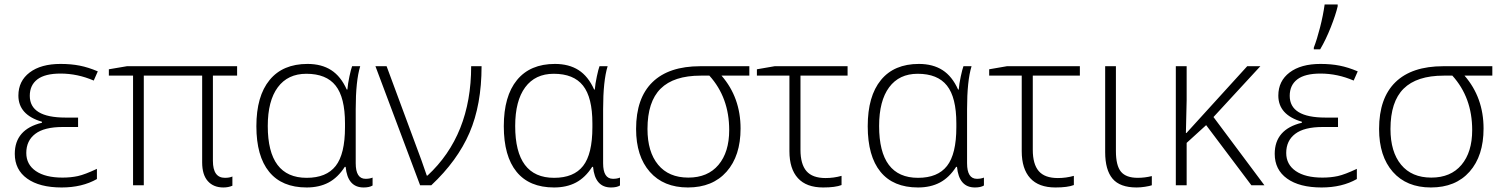

<svg xmlns="http://www.w3.org/2000/svg" viewBox="-20 -826 6697 856"><path d="M328.1 -301.8V-259.8H259.8Q177.2 -259.8 137.2 -229.2Q97.2 -198.7 97.2 -144Q97.2 -92.8 139.6 -63.5Q182.1 -34.2 258.8 -34.2Q295.9 -34.2 327.1 -41Q358.4 -47.9 412.1 -73.2V-27.8Q346.2 9.8 254.9 9.8Q156.2 9.8 101.1 -29.8Q45.9 -69.3 45.9 -140.1Q45.9 -249.5 167 -278.8V-283.2Q62 -314 62 -399.9Q62 -464.8 112.3 -502.9Q162.6 -541 250 -541Q296.9 -541 335.2 -533.4Q373.5 -525.9 416 -507.8L397.9 -466.8Q325.7 -498 250 -498Q180.7 -498 146.7 -472.2Q112.8 -446.3 112.8 -398.9Q112.8 -301.8 272 -301.8Z M982.9 -33.2Q1003.4 -33.2 1016.1 -39.1V2Q998 9.8 976.1 9.8Q931.6 9.8 906.5 -18.6Q881.3 -46.9 881.3 -102.1V-488.8H621.1V0H573.2V-488.8H465.3V-517.1L545.9 -530.8H1037.1V-488.8H929.2V-108.9Q929.2 -33.2 982.9 -33.2Z M1347.2 -33.2Q1435.1 -33.2 1476.6 -86.2Q1518.1 -139.2 1518.1 -258.8V-275.9Q1518.1 -391.6 1476.3 -444.3Q1434.6 -497.1 1345.7 -497.1Q1263.2 -497.1 1218.5 -436.8Q1173.8 -376.5 1173.8 -264.2Q1173.8 -33.2 1347.2 -33.2ZM1347.2 9.8Q1236.8 9.8 1179.9 -60.1Q1123 -129.9 1123 -263.2Q1123 -397.5 1181.9 -469.2Q1240.7 -541 1351.1 -541Q1413.6 -541 1456.5 -513.4Q1499.5 -485.8 1525.9 -426.8H1528.8Q1530.8 -452.1 1537.8 -485.1Q1544.9 -518.1 1549.8 -530.8H1585.9Q1565.9 -465.3 1565.9 -339.8V-98.1Q1565.9 -28.8 1609.9 -28.8Q1627.9 -28.8 1641.1 -34.2V1Q1627 9.8 1601.1 9.8Q1529.8 9.8 1521 -82H1517.1Q1486.3 -34.2 1444.8 -12.2Q1403.3 9.8 1347.2 9.8Z M1653.8 -530.8H1703.6Q1845.2 -149.4 1858.9 -111.6Q1872.6 -73.7 1882.8 -43H1885.7Q2080.6 -223.1 2080.6 -530.8H2127Q2127 -358.9 2073.2 -234.1Q2019.5 -109.4 1902.8 0H1853Z M2450.2 -33.2Q2538.1 -33.2 2579.6 -86.2Q2621.1 -139.2 2621.1 -258.8V-275.9Q2621.1 -391.6 2579.3 -444.3Q2537.6 -497.1 2448.7 -497.1Q2366.2 -497.1 2321.5 -436.8Q2276.9 -376.5 2276.9 -264.2Q2276.9 -33.2 2450.2 -33.2ZM2450.2 9.8Q2339.8 9.8 2283 -60.1Q2226.1 -129.9 2226.1 -263.2Q2226.1 -397.5 2284.9 -469.2Q2343.8 -541 2454.1 -541Q2516.6 -541 2559.6 -513.4Q2602.5 -485.8 2628.9 -426.8H2631.8Q2633.8 -452.1 2640.9 -485.1Q2647.9 -518.1 2652.8 -530.8H2689Q2668.9 -465.3 2668.9 -339.8V-98.1Q2668.9 -28.8 2712.9 -28.8Q2731 -28.8 2744.1 -34.2V1Q2730 9.8 2704.1 9.8Q2632.8 9.8 2624 -82H2620.1Q2589.4 -34.2 2547.9 -12.2Q2506.3 9.8 2450.2 9.8Z M3281.7 -252.9Q3281.7 -131.3 3219.5 -60.8Q3157.2 9.8 3046.9 9.8Q2938.5 9.8 2877.2 -59.8Q2815.9 -129.4 2815.9 -251Q2815.9 -388.7 2888.9 -459.7Q2961.9 -530.8 3102.1 -530.8H3320.8V-488.8H3196.8Q3281.7 -391.1 3281.7 -252.9ZM2866.7 -251Q2866.7 -148.9 2914.1 -91.6Q2961.4 -34.2 3048.8 -34.2Q3135.3 -34.2 3183.1 -90.8Q3231 -147.5 3231 -246.1Q3231 -391.1 3142.6 -488.8H3104Q2983.9 -488.8 2925.3 -430.7Q2866.7 -372.6 2866.7 -251Z M3758.8 -530.8V-488.8H3548.8V-158.2Q3548.8 -94.2 3575.4 -63.2Q3602.1 -32.2 3660.6 -32.2Q3697.3 -32.2 3731.9 -42V-1Q3704.1 9.8 3649.9 9.8Q3575.2 9.8 3537.4 -31.7Q3499.5 -73.2 3499.5 -151.9V-488.8H3354.5V-517.1L3433.6 -530.8Z M4072.8 -33.2Q4160.6 -33.2 4202.1 -86.2Q4243.7 -139.2 4243.7 -258.8V-275.9Q4243.7 -391.6 4201.9 -444.3Q4160.2 -497.1 4071.3 -497.1Q3988.8 -497.1 3944.1 -436.8Q3899.4 -376.5 3899.4 -264.2Q3899.4 -33.2 4072.8 -33.2ZM4072.8 9.8Q3962.4 9.8 3905.5 -60.1Q3848.6 -129.9 3848.6 -263.2Q3848.6 -397.5 3907.5 -469.2Q3966.3 -541 4076.7 -541Q4139.2 -541 4182.1 -513.4Q4225.1 -485.8 4251.5 -426.8H4254.4Q4256.3 -452.1 4263.4 -485.1Q4270.5 -518.1 4275.4 -530.8H4311.5Q4291.5 -465.3 4291.5 -339.8V-98.1Q4291.5 -28.8 4335.4 -28.8Q4353.5 -28.8 4366.7 -34.2V1Q4352.5 9.8 4326.7 9.8Q4255.4 9.8 4246.6 -82H4242.7Q4211.9 -34.2 4170.4 -12.2Q4128.9 9.8 4072.8 9.8Z M4794.4 -530.8V-488.8H4584.5V-158.2Q4584.5 -94.2 4611.1 -63.2Q4637.7 -32.2 4696.3 -32.2Q4732.9 -32.2 4767.6 -42V-1Q4739.7 9.8 4685.5 9.8Q4610.8 9.8 4573 -31.7Q4535.2 -73.2 4535.2 -151.9V-488.8H4390.1V-517.1L4469.2 -530.8Z M4955.1 -530.8V-152.8Q4955.1 -87.4 4977.8 -60.3Q5000.5 -33.2 5052.2 -33.2Q5084 -33.2 5115.2 -41V0Q5105.5 3.4 5085.4 6.6Q5065.4 9.8 5047.4 9.8Q4973.1 9.8 4940.2 -29.3Q4907.2 -68.4 4907.2 -147.9V-530.8Z M5269.5 -232.9 5540.5 -530.8H5599.1L5390.1 -304.2L5617.2 0H5559.1L5357.4 -268.1L5270.5 -189V0H5222.2V-530.8H5270.5V-378.9L5267.1 -232.9Z M5945.3 -301.8V-259.8H5877Q5794.4 -259.8 5754.4 -229.2Q5714.4 -198.7 5714.4 -144Q5714.4 -92.8 5756.8 -63.5Q5799.3 -34.2 5876 -34.2Q5913.1 -34.2 5944.3 -41Q5975.6 -47.9 6029.3 -73.2V-27.8Q5963.4 9.8 5872.1 9.8Q5773.4 9.8 5718.3 -29.8Q5663.1 -69.3 5663.1 -140.1Q5663.1 -249.5 5784.2 -278.8V-283.2Q5679.2 -314 5679.2 -399.9Q5679.2 -464.8 5729.5 -502.9Q5779.8 -541 5867.2 -541Q5914.1 -541 5952.4 -533.4Q5990.7 -525.9 6033.2 -507.8L6015.1 -466.8Q5942.9 -498 5867.2 -498Q5797.9 -498 5763.9 -472.2Q5730 -446.3 5730 -398.9Q5730 -301.8 5889.2 -301.8ZM5837.4 -613.8Q5851.6 -650.4 5865.2 -703.6Q5878.9 -756.8 5885.7 -806.2H5943.8V-797.9Q5935.1 -760.3 5913.1 -704.6Q5891.1 -648.9 5865.7 -606H5837.4Z M6594.2 -252.9Q6594.2 -131.3 6532 -60.8Q6469.7 9.8 6359.4 9.8Q6251 9.8 6189.7 -59.8Q6128.4 -129.4 6128.4 -251Q6128.4 -388.7 6201.4 -459.7Q6274.4 -530.8 6414.6 -530.8H6633.3V-488.8H6509.3Q6594.2 -391.1 6594.2 -252.9ZM6179.2 -251Q6179.2 -148.9 6226.6 -91.6Q6273.9 -34.2 6361.3 -34.2Q6447.8 -34.2 6495.6 -90.8Q6543.5 -147.5 6543.5 -246.1Q6543.5 -391.1 6455.1 -488.8H6416.5Q6296.4 -488.8 6237.8 -430.7Q6179.2 -372.6 6179.2 -251Z"/></svg>

Font: Zoram GWebM Light
Style: Regular
Weight: 300
Foundry: Ascender Corporation
Version: Version 1.000